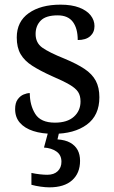

<svg xmlns="http://www.w3.org/2000/svg" viewBox="-20 -565 491 825"><path d="M210 10Q160 10 123 -2Q86 -14 65.5 -37.5Q45 -61 45 -96Q45 -123 56 -138Q67 -153 81.5 -159Q96 -165 108 -165Q108 -113 131.5 -75.5Q155 -38 216 -38Q269 -38 297.5 -63.5Q326 -89 326 -129Q326 -154 315.5 -170Q305 -186 278.5 -201.5Q252 -217 203 -238Q152 -261 118.5 -282.5Q85 -304 68.5 -332.5Q52 -361 52 -404Q52 -472 103.5 -508.5Q155 -545 240 -545Q288 -545 320.5 -532.5Q353 -520 369.5 -499Q386 -478 386 -453Q386 -426 367.5 -409.5Q349 -393 314 -393Q314 -443 293 -471Q272 -499 228 -499Q177 -499 155 -476.5Q133 -454 133 -419Q133 -381 161.5 -360.5Q190 -340 257 -313Q310 -291 343 -269Q376 -247 391.5 -218Q407 -189 407 -147Q407 -69 353 -29.5Q299 10 210 10ZM192 240Q176 240 154.5 237Q133 234 115 229V178Q133 182 151.5 184Q170 186 183 186Q212 186 228 170.5Q244 155 244 130Q244 101 222.5 86Q201 71 169 69L190 -9H237L227 34Q260 36 281.5 48Q303 60 313.5 79.5Q324 99 324 126Q324 179 290 209.5Q256 240 192 240Z"/></svg>

Font: Noto Serif Gurmukhi
Style: Regular
Weight: 400
Designer: Vaibhav Singh and the Monotype Design Team
Foundry: Monotype Imaging Inc.
Version: Version 2.003